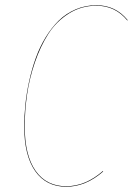

<svg xmlns="http://www.w3.org/2000/svg" viewBox="-20 -710 511 739"><path d="M351.1 -689.9Q424.8 -689.9 471.2 -632.8L470.2 -630.9Q423.8 -688 351.1 -688Q292.5 -688 244.6 -657.7Q196.8 -627.4 166 -579.6Q135.3 -531.7 114 -469.2Q92.8 -406.7 84 -345Q75.2 -283.2 75.2 -223.1Q75.2 -112.3 116.9 -52.7Q158.7 6.8 234.9 6.8Q309.1 6.8 376 -51.8L377 -49.8Q310.1 8.8 234.9 8.8Q157.7 8.8 115.5 -51.3Q73.2 -111.3 73.2 -223.1Q73.2 -265.6 77.9 -309.8Q82.5 -354 92.8 -400.1Q103 -446.3 118.2 -488Q133.3 -529.8 156 -566.9Q178.7 -604 206.5 -631.1Q234.4 -658.2 271.5 -674.1Q308.6 -689.9 351.1 -689.9Z"/></svg>

Font: Fira Sans Compressed Two
Style: Italic
Weight: 100
Width: 3
Italic angle: -8°
Designer: Carrois Corporate & Edenspiekermann AG
Foundry: Carrois Corporate GbR & Edenspiekermann AG
Version: Version 4.203;PS 004.203;hotconv 1.0.88;makeotf.lib2.5.64775